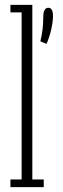

<svg xmlns="http://www.w3.org/2000/svg" viewBox="-20 -770 260 790"><path d="M23 0V-31.5H69V-719H23V-750H113V-31.5H160V0ZM146 -600Q158 -646 158 -699.5Q158 -738 179 -738Q198 -738 198 -704.5Q198 -681 191 -649.8Q184 -618.5 171.5 -589.5Z"/></svg>

Font: Imbue 10pt ExtraLight
Style: Regular
Weight: 200
Designer: Tyler Finck
Foundry: Etcetera Type Company
Version: Version 1.102; ttfautohint (v1.8.3)